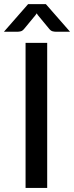

<svg xmlns="http://www.w3.org/2000/svg" viewBox="-38 -930 367 950"><path d="M308.5 -773H237.5Q231 -773 222 -775.2Q213 -777.5 204 -789L149.5 -855L143.5 -864L137.5 -855L83 -789Q74 -777.5 65 -775.2Q56 -773 49.5 -773H-18.5L101 -909.5H189ZM195.5 0H88.5V-718H195.5Z"/></svg>

Font: TypoPRO Lato
Style: Regular
Weight: 500
Designer: Lukasz Dziedzic with Adam Twardoch and Botio Nikoltchev
Foundry: tyPoland Lukasz Dziedzic
Version: Version 2.010; 2014-09-01; http://www.latofonts.com/